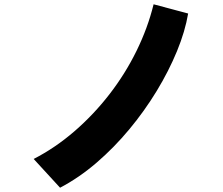

<svg xmlns="http://www.w3.org/2000/svg" viewBox="-20 -819 1040 895"><path d="M260 56 137 -78Q238 -130 327.5 -207.5Q417 -285 490.5 -380Q564 -475 616.5 -582Q669 -689 696 -799L857 -756Q843 -673 805 -580.5Q767 -488 710.5 -395Q654 -302 583 -216.5Q512 -131 430 -60.5Q348 10 260 56Z"/></svg>

Font: Mochiy Pop One
Style: Regular
Weight: 400
Designer: FONTDASU
Foundry: FONTDASU / Google Inc. / Adobe
Version: Version 2.000